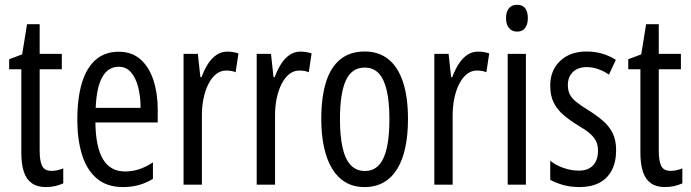

<svg xmlns="http://www.w3.org/2000/svg" viewBox="-20 -757 2831 787"><path d="M191.4 -56.6Q203.6 -56.6 215.8 -59.3Q228 -62 239.3 -66.9V-5.4Q224.1 1.5 206.5 5.6Q189 9.8 167.5 9.8Q132.8 9.8 110.6 -5.9Q88.4 -21.5 77.9 -52.5Q67.4 -83.5 67.4 -130.4V-473.1H17.6V-514.2L70.8 -534.2L90.8 -657.7H142.6V-536.1H233.4V-473.1H142.6V-139.2Q142.6 -97.7 152.6 -77.1Q162.6 -56.6 191.4 -56.6Z M466.3 -544.9Q521 -544.9 556.4 -513.2Q591.8 -481.4 609.1 -427.7Q626.5 -374 626.5 -308.1V-254.9H371.1Q372.1 -154.8 402.1 -104.5Q432.1 -54.2 492.7 -54.2Q521.5 -54.2 549.3 -63Q577.1 -71.8 606.9 -91.3V-23.9Q579.1 -6.8 548.8 1.5Q518.6 9.8 484.4 9.8Q417.5 9.8 376 -26.1Q334.5 -62 315.7 -124.3Q296.9 -186.5 296.9 -265.1Q296.9 -355 315.9 -417.5Q335 -480 372.8 -512.5Q410.6 -544.9 466.3 -544.9ZM466.3 -483.4Q423.8 -483.4 399.9 -442.1Q376 -400.9 372.1 -314.9H556.2Q556.2 -360.4 546.6 -398.7Q537.1 -437 517.3 -460.2Q497.6 -483.4 466.3 -483.4Z M911.6 -545.4Q922.9 -545.4 934.1 -543.7Q945.3 -542 957.5 -538.1L945.8 -460.9Q937 -464.8 927.2 -466.3Q917.5 -467.8 906.2 -467.8Q884.3 -467.8 866 -453.4Q847.7 -439 834.5 -413.1Q821.3 -387.2 814.2 -353Q807.1 -318.8 807.6 -279.3V0H732.4V-536.1H791L801.3 -440.9H806.2Q817.4 -471.7 832.5 -495.1Q847.7 -518.6 867.4 -532Q887.2 -545.4 911.6 -545.4Z M1211.4 -545.4Q1222.7 -545.4 1233.9 -543.7Q1245.1 -542 1257.3 -538.1L1245.6 -460.9Q1236.8 -464.8 1227.1 -466.3Q1217.3 -467.8 1206.1 -467.8Q1184.1 -467.8 1165.8 -453.4Q1147.5 -439 1134.3 -413.1Q1121.1 -387.2 1114 -353Q1106.9 -318.8 1107.4 -279.3V0H1032.2V-536.1H1090.8L1101.1 -440.9H1106Q1117.2 -471.7 1132.3 -495.1Q1147.5 -518.6 1167.2 -532Q1187 -545.4 1211.4 -545.4Z M1652.3 -268.6Q1652.3 -205.1 1641.6 -153.8Q1630.9 -102.5 1608.9 -65.9Q1586.9 -29.3 1553.2 -9.8Q1519.5 9.8 1473.6 9.8Q1429.7 9.8 1396.5 -9.8Q1363.3 -29.3 1341.3 -65.7Q1319.3 -102.1 1308.1 -153.6Q1296.9 -205.1 1296.9 -268.6Q1296.9 -357.4 1315.9 -419.2Q1335 -481 1374.5 -513.4Q1414.1 -545.9 1475.1 -545.9Q1532.2 -545.9 1571.8 -514.4Q1611.3 -482.9 1631.8 -421.1Q1652.3 -359.4 1652.3 -268.6ZM1373.5 -268.6Q1373.5 -198.7 1384.3 -151.4Q1395 -104 1417.7 -80.1Q1440.4 -56.2 1475.6 -56.2Q1510.3 -56.2 1532.5 -79.6Q1554.7 -103 1565.4 -150.1Q1576.2 -197.3 1576.2 -268.6Q1576.2 -338.4 1565.4 -385.5Q1554.7 -432.6 1532.5 -456.3Q1510.3 -480 1475.1 -480Q1421.4 -480 1397.5 -427Q1373.5 -374 1373.5 -268.6Z M1939.5 -545.4Q1950.7 -545.4 1961.9 -543.7Q1973.1 -542 1985.4 -538.1L1973.6 -460.9Q1964.8 -464.8 1955.1 -466.3Q1945.3 -467.8 1934.1 -467.8Q1912.1 -467.8 1893.8 -453.4Q1875.5 -439 1862.3 -413.1Q1849.1 -387.2 1842 -353Q1835 -318.8 1835.4 -279.3V0H1760.3V-536.1H1818.8L1829.1 -440.9H1834Q1845.2 -471.7 1860.4 -495.1Q1875.5 -518.6 1895.3 -532Q1915 -545.4 1939.5 -545.4Z M2135.7 -536.1V0H2061V-536.1ZM2099.6 -737.3Q2122.6 -737.3 2133.1 -722.7Q2143.6 -708 2143.6 -682.1Q2143.6 -656.7 2132.3 -642.1Q2121.1 -627.4 2099.6 -627.4Q2078.6 -627.4 2066.4 -642.1Q2054.2 -656.7 2054.2 -682.1Q2054.2 -709 2065.9 -723.1Q2077.6 -737.3 2099.6 -737.3Z M2505.4 -141.6Q2505.4 -93.3 2487.8 -59.3Q2470.2 -25.4 2436.8 -7.8Q2403.3 9.8 2355.5 9.8Q2318.4 9.8 2287.6 1Q2256.8 -7.8 2235.4 -20V-98.1Q2256.8 -80.6 2288.6 -69.1Q2320.3 -57.6 2353 -57.6Q2390.6 -57.6 2410.9 -79.1Q2431.2 -100.6 2431.2 -139.2Q2431.2 -162.1 2422.9 -179Q2414.6 -195.8 2396.2 -211.2Q2377.9 -226.6 2348.1 -243.7Q2314.9 -264.2 2289.3 -286.1Q2263.7 -308.1 2249.5 -336.7Q2235.4 -365.2 2235.4 -406.2Q2235.4 -468.8 2276.1 -507.3Q2316.9 -545.9 2383.8 -545.9Q2417.5 -545.9 2447.5 -537.4Q2477.5 -528.8 2504.4 -511.7L2476.1 -451.2Q2455.6 -465.3 2432.4 -473.6Q2409.2 -481.9 2384.8 -481.9Q2349.1 -481.9 2328.4 -461.9Q2307.6 -441.9 2307.6 -408.2Q2307.6 -385.7 2315.9 -369.6Q2324.2 -353.5 2343.3 -338.4Q2362.3 -323.2 2393.6 -304.2Q2426.8 -283.2 2451.9 -261.5Q2477.1 -239.7 2491.2 -211.4Q2505.4 -183.1 2505.4 -141.6Z M2729 -56.6Q2741.2 -56.6 2753.4 -59.3Q2765.6 -62 2776.9 -66.9V-5.4Q2761.7 1.5 2744.1 5.6Q2726.6 9.8 2705.1 9.8Q2670.4 9.8 2648.2 -5.9Q2626 -21.5 2615.5 -52.5Q2605 -83.5 2605 -130.4V-473.1H2555.2V-514.2L2608.4 -534.2L2628.4 -657.7H2680.2V-536.1H2771V-473.1H2680.2V-139.2Q2680.2 -97.7 2690.2 -77.1Q2700.2 -56.6 2729 -56.6Z"/></svg>

Font: Open Sans Condensed
Style: Regular
Weight: 400
Width: 3
Designer: Monotype Design Team
Foundry: Monotype Imaging Inc.
Version: Version 3.000